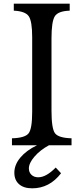

<svg xmlns="http://www.w3.org/2000/svg" viewBox="-20 -790 455 1044"><path d="M283 121 312 152Q249 234 155 234Q109 234 83.5 211.5Q58 189 58 149Q58 106 90.5 67Q123 28 181 0H45V-38Q116 -40 135.5 -65Q155 -90 155 -182V-588Q155 -674 136.5 -701.5Q118 -729 55 -732V-770H359V-732Q296 -730 278 -701.5Q260 -673 260 -581V-189Q260 -91 279 -65.5Q298 -40 369 -38V0H246Q198 26 167.5 61.5Q137 97 137 126Q137 147 151 160.5Q165 174 188 174Q231 174 283 121Z"/></svg>

Font: Libre Baskerville
Style: Regular
Weight: 400
Designer: Pablo Impallari, Rodrigo Fuenzalida
Foundry: Pablo Impallari, Rodrigo Fuenzalida
Version: Version 1.000